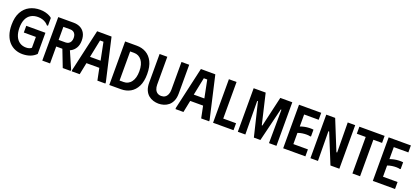

<svg xmlns="http://www.w3.org/2000/svg" viewBox="42 -1800 6261 2900"><g transform="rotate(20 3173.0 -350.0)"><path d="M27 -350Q27 -475 71.5 -555Q116 -635 190.5 -673Q265 -711 355 -711Q404 -711 443 -701Q482 -691 509.5 -676.5Q537 -662 549 -649V-524H531Q517 -543 493 -559.5Q469 -576 436.5 -586.5Q404 -597 364 -597Q299 -597 251.5 -569Q204 -541 179 -486Q154 -431 154 -351Q154 -272 177.5 -216Q201 -160 245 -130.5Q289 -101 349 -101Q380 -101 402.5 -109.5Q425 -118 435 -129V-303H241V-411H549V-71Q506 -28 450.5 -8.5Q395 11 330 11Q269 11 214.5 -10.5Q160 -32 118 -76Q76 -120 51.5 -188Q27 -256 27 -350Z M650 -700H773V0H648ZM898 -700Q958 -700 1004.5 -676.5Q1051 -653 1078 -606Q1105 -559 1105 -488Q1105 -416 1076 -368Q1047 -320 1000.5 -296Q954 -272 902 -272H705V-700ZM769 -378H884Q912 -378 933 -390.5Q954 -403 965.5 -426.5Q977 -450 977 -483Q977 -517 965.5 -540.5Q954 -564 933 -576Q912 -588 884 -588H769ZM846 -339 963 -344 1104 -21V0H977Z M1121 0V-22L1275 -700L1507 -699L1662 -22V0H1534L1495 -192H1288L1249 0ZM1306 -300H1476L1419 -584H1364Z M1913 -700H1725V0H1913Q1997 0 2063 -37.5Q2129 -75 2168 -152.5Q2207 -230 2207 -350Q2207 -471 2168 -548Q2129 -625 2063 -662.5Q1997 -700 1913 -700ZM1911 -116H1848V-584H1911Q1987 -584 2034 -523.5Q2081 -463 2081 -350Q2081 -239 2034.5 -177.5Q1988 -116 1911 -116Z M2755 -239V-700H2631V-253Q2631 -210 2617.5 -178Q2604 -146 2578.5 -129Q2553 -112 2518 -112Q2481 -112 2455.5 -129Q2430 -146 2416.5 -178Q2403 -210 2403 -253V-700H2279V-239Q2279 -168 2300.5 -119.5Q2322 -71 2357 -42.5Q2392 -14 2434 -1.5Q2476 11 2518 11Q2559 11 2601 -1.5Q2643 -14 2677.5 -42.5Q2712 -71 2733.5 -119.5Q2755 -168 2755 -239Z M2789 0V-22L2943 -700L3175 -699L3330 -22V0H3202L3163 -192H2956L2917 0ZM2974 -300H3144L3087 -584H3032Z M3393 -700H3516V-112H3722V0H3393Z M3791 0V-700H3984L4098 -215H4107L4219 -700H4412V0H4292L4296 -538H4285L4154 0H4049L3919 -538H3907L3912 0Z M4877 -700V-588H4643V-395Q4675 -407 4711.5 -414.5Q4748 -422 4785 -423.5Q4822 -425 4854 -421V-314L4845 -308Q4821 -315 4787 -315.5Q4753 -316 4715 -310.5Q4677 -305 4643 -292V-112H4877V0H4520V-700Z M5303 -700H5423V0H5280L5086 -476H5074L5079 0H4958V-700H5101L5296 -219H5308Z M5896 -700V-587H5756V0H5633V-587H5490V-700Z M6318 -700V-588H6084V-395Q6116 -407 6152.5 -414.5Q6189 -422 6226 -423.5Q6263 -425 6295 -421V-314L6286 -308Q6262 -315 6228 -315.5Q6194 -316 6156 -310.5Q6118 -305 6084 -292V-112H6318V0H5961V-700Z"/></g></svg>

Font: Phudu Medium
Style: Regular
Weight: 500
Version: Version 1.005;gftools[0.9.23]